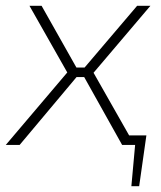

<svg xmlns="http://www.w3.org/2000/svg" viewBox="-30 -502 557 665"><path d="M477 -33 452 143H425L438 0H396L401 -33ZM114 -482 246 -248 38 0H-10L203 -251L72 -482ZM283 -268 278 -235H213L218 -268ZM491 -482 294 -250 436 0H393L251 -254L445 -482Z"/></svg>

Font: Exo 2 ExtraLight
Style: Italic
Weight: 250
Italic angle: -8°
Designer: Natanael Gama
Foundry: Natanael Gama
Version: Version 2.010